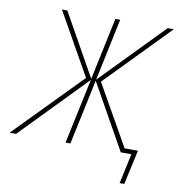

<svg xmlns="http://www.w3.org/2000/svg" viewBox="-126 -799 974 1051"><g transform="rotate(10 361.5 -273.5)"><path d="M609 167 645 0H586L383 -362L306 0H279L356 -362L4 0H-32L328 -368L133 -714H163L357 -368L430 -714H457L384 -368L721 -714H755L412 -362L603 -25H677L635 167Z"/></g></svg>

Font: Noto Sans Disp Thin
Style: Italic
Weight: 100
Italic angle: -12°
Designer: Monotype Design Team
Foundry: Monotype Imaging Inc.
Version: Version 2.000;GOOG;noto-source:20170915:90ef993387c0